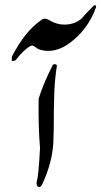

<svg xmlns="http://www.w3.org/2000/svg" viewBox="-20 -793 400 759"><path d="M359.9 -765.1Q327.1 -672.9 250 -619.1Q210.9 -591.8 169.9 -591.8Q149.9 -591.8 131.8 -599.1Q128.9 -600.1 120.4 -606.4Q111.8 -612.8 106.9 -612.8Q104 -612.8 100.1 -610.8Q74.2 -597.2 42 -555.2Q38.1 -551.8 27.8 -551.8Q24.9 -555.2 27.8 -570.8Q79.1 -669.9 142.1 -712.9Q148.9 -719.2 157.2 -719.2Q165 -719.2 178 -711.7Q190.9 -704.1 195.8 -703.1Q214.8 -695.8 234.9 -695.8Q274.9 -695.8 303.2 -720.2Q317.9 -738.8 351.1 -771Q359.9 -775.9 359.9 -765.1ZM205.1 -534.2Q202.1 -516.1 198.2 -481Q193.8 -436 192.9 -356.9Q192.9 -266.1 190.9 -230Q187 -152.8 148.9 -68.8Q142.1 -53.2 136.2 -53.2Q132.8 -53.2 129.9 -55.2Q123 -59.1 125 -73.2Q132.8 -100.1 138.2 -208Q130.9 -294.9 132.8 -402.8Q148.9 -457 189 -537.1Q199.2 -543 205.1 -534.2Z"/></svg>

Font: Jameel Khushkhat-L
Style: Regular
Weight: 400
Version: Version 3.5